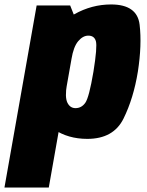

<svg xmlns="http://www.w3.org/2000/svg" viewBox="-88 -621 658 862"><path d="M-68 221H131L260.5 -512L227 -596.5H76.5ZM304 2.5Q421.5 2.5 466.5 -88.5Q511.5 -179.5 531 -299.5Q549.5 -419.5 538.8 -510.2Q528 -601 410.5 -601Q324 -601 245.8 -557.2Q167.5 -513.5 153 -430.5L233 -356.5Q242 -411 263 -436Q284 -461 308.5 -461Q335.5 -461 342.5 -436Q349.5 -411 331.5 -299Q312 -183.5 295 -159.5Q278 -135.5 251 -135.5Q226.5 -135.5 214.5 -160.2Q202.5 -185 212.5 -242.5L107 -166Q91 -83.5 154.2 -40.5Q217.5 2.5 304 2.5Z"/></svg>

Font: Anybody Condensed Black
Style: Italic
Weight: 900
Width: 3
Italic angle: -10°
Version: Version 1.113;gftools[0.9.25]